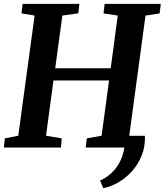

<svg xmlns="http://www.w3.org/2000/svg" viewBox="-22 -763 852 993"><path d="M727.5 -60.5Q729.5 -5.5 711 40.8Q692.5 87 661 122.2Q629.5 157.5 590.5 180Q551.5 202.5 512 210L495.5 171Q537.5 152 567.2 118.8Q597 85.5 611.8 40.5Q626.5 -4.5 623.5 -60.5ZM-2 0 3 -47.5 72.5 -61 157 -682.5 89 -694 95 -743H388.5L383 -694L300.5 -682.5L263.5 -410H550.5L587 -682.5L513.5 -693.5L519 -743H809.5L803.5 -693.5L730.5 -682.5L646.5 -61L720 -47.5L715 0H421L427 -47.5L503.5 -61L542 -347H254.5L216 -61L297 -47.5L293.5 0Z"/></svg>

Font: Merriweather 20pt
Style: Bold Italic
Weight: 700
Italic angle: -7.8°
Version: Version 2.101